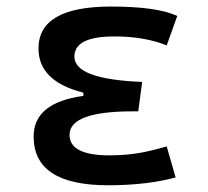

<svg xmlns="http://www.w3.org/2000/svg" viewBox="-20 -547 626 577"><path d="M305.7 9.8C387.2 9.8 455.6 0.5 507.8 -13.7L481 -106.9C439 -95.7 390.1 -80.1 309.6 -80.1C229 -80.1 189 -100.6 189 -141.6C189 -189 252.4 -212.4 379.9 -212.4H395.5L407.2 -300.8C271 -306.2 203.6 -331.5 203.6 -377C203.6 -417.5 243.7 -437.5 324.2 -437.5C383.8 -437.5 435.5 -428.7 481 -410.6L512.7 -499C471.7 -518.1 405.8 -527.3 313.5 -527.3C168 -527.3 95.7 -485.4 95.7 -401.4C95.7 -335.4 140.1 -291.5 230.5 -268.6V-258.8C130.4 -245.1 81.1 -204.6 81.1 -136.7C81.1 -38.6 155.3 9.8 305.7 9.8Z"/></svg>

Font: Cascadia Mono NF
Style: Regular
Weight: 400
Monospace: yes
Designer: Aaron Bell
Foundry: Saja Typeworks
Version: Version 2404.023